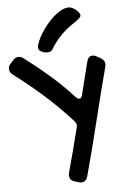

<svg xmlns="http://www.w3.org/2000/svg" viewBox="-112 -784 651 1000"><g transform="rotate(-5 213.0 -284.0)"><path d="M-35.2 -418Q-52.2 -430.7 -52.2 -448.2Q-52.2 -455.1 -49.8 -461.7Q-47.4 -468.3 -41 -475.1L-26.9 -491.2Q-14.2 -506.8 2.9 -506.8Q8.8 -506.8 15.4 -504.6Q22 -502.4 28.8 -497.1Q97.2 -445.8 160.4 -390.9Q223.6 -335.9 282.7 -271Q292 -262.2 298.8 -262.2Q312 -262.2 314.9 -279.8L357.9 -451.2Q365.2 -480 387.7 -480Q392.6 -480 398.2 -478.5Q403.8 -477.1 409.7 -473.1L426.8 -463.9Q450.7 -450.7 450.7 -428.2Q450.7 -420.9 447.8 -412.1Q431.2 -351.1 414.3 -283.4Q397.5 -215.8 379.9 -144.8Q362.3 -73.7 343.8 -1Q325.2 71.8 305.7 143.1Q297.9 172.9 272 172.9Q264.6 172.9 255.9 169.9L239.7 165Q224.6 161.1 217.8 152.3Q210.9 143.6 210.9 130.9Q210.9 127.9 211.2 124Q211.4 120.1 212.9 116.2Q228.5 58.1 243.7 1Q258.8 -56.2 272.9 -113.8Q273.9 -117.2 274.4 -119.6Q274.9 -122.1 274.9 -125Q274.9 -130.9 272.2 -136.2Q269.5 -141.6 265.1 -147Q196.3 -223.1 121.3 -290Q46.4 -356.9 -35.2 -418ZM343.3 -694.8Q343.3 -687.5 336.2 -680.7Q329.1 -673.8 317.1 -665.5Q305.2 -657.2 289.1 -646.2Q272.9 -635.3 255.1 -619.4Q237.3 -603.5 218.3 -581.3Q199.2 -559.1 181.2 -528.8Q177.2 -522 170.2 -519.5Q163.1 -517.1 154.3 -517.1Q146 -517.1 137.9 -519.3Q129.9 -521.5 123.3 -525.1Q116.7 -528.8 112.5 -533.9Q108.4 -539.1 108.4 -544.9Q108.4 -558.1 116.5 -577.9Q124.5 -597.7 137.9 -619.4Q151.4 -641.1 169.2 -662.8Q187 -684.6 206.8 -701.9Q226.6 -719.2 246.8 -730Q267.1 -740.7 286.1 -740.7Q294.9 -740.7 304.9 -735.8Q314.9 -731 323.5 -723.9Q332 -716.8 337.6 -708.7Q343.3 -700.7 343.3 -694.8Z"/></g></svg>

Font: Gochi Hand Cyrillic
Style: Regular
Weight: 400
Designer: Juan Pablo del Peral; Denis Ignatov
Foundry: Juan Pablo del Peral; Denis Ignatov
Version: Version 1.00 June 29, 2018, initial release